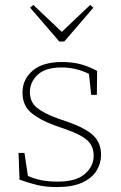

<svg xmlns="http://www.w3.org/2000/svg" viewBox="-20 -744 488 777"><path d="M211 13Q164 13 129.5 4.5Q95 -4 59 -17L55 -125H79L93 -32Q115 -22 144 -15.5Q173 -9 213 -9Q288 -9 323.5 -40Q359 -71 359 -114Q359 -152 334 -175.5Q309 -199 243 -222L200 -237Q142 -258 106.5 -287.5Q71 -317 71 -369Q71 -423 112 -458Q153 -493 231 -493Q275 -493 308.5 -483.5Q342 -474 373 -457L372 -360H349L340 -445Q288 -471 229 -471Q164 -471 132.5 -441.5Q101 -412 101 -371Q101 -331 129.5 -308Q158 -285 213 -265L259 -249Q329 -224 359 -194.5Q389 -165 389 -117Q389 -83 370.5 -53Q352 -23 312.5 -5Q273 13 211 13ZM115 -724 230 -615 345 -724 358 -713 240 -576H220L102 -713Z"/></svg>

Font: Source Serif 4 SmText ExtraLight
Style: Regular
Weight: 200
Designer: Frank Grießhammer
Foundry: Adobe
Version: Version 4.005;hotconv 1.1.0;makeotfexe 2.6.0